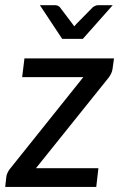

<svg xmlns="http://www.w3.org/2000/svg" viewBox="-30 -738 475 758"><path d="M0 0ZM414.5 -467.5Q413.5 -457.5 409 -448Q404.5 -438.5 398.5 -431L112 -74H358.5L350 0H-9.5L-5 -40Q-4.5 -46.5 -0.2 -56Q4 -65.5 11 -73.5L299 -433.5H57.5L66.5 -507.5H420ZM127.5 -717.5H188Q193.5 -717.5 198.5 -715.2Q203.5 -713 206 -710L256 -644L263 -634L272 -644L337 -710Q340.5 -712.5 346 -715Q351.5 -717.5 357 -717.5H415L297 -584.5H215.5Z"/></svg>

Font: Lato Medium
Style: Italic
Weight: 500
Italic angle: -7°
Designer: Lukasz Dziedzic
Foundry: tyPoland Lukasz Dziedzic
Version: Version 2.006; 2014-01-15